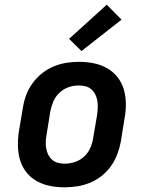

<svg xmlns="http://www.w3.org/2000/svg" viewBox="-20 -792 640 820"><path d="M256 8Q224 8 193.5 2Q163 -4 137 -18.5Q111 -33 92.5 -56.5Q74 -80 65.5 -109Q57 -138 56.5 -169.5Q56 -201 61 -233L78 -333Q82 -360 92 -386.5Q102 -413 119 -436.5Q136 -460 159 -478.5Q182 -497 208.5 -508Q235 -519 262.5 -523.5Q290 -528 317 -528Q349 -528 379.5 -522Q410 -516 436 -501.5Q462 -487 481 -463.5Q500 -440 508.5 -411Q517 -382 517.5 -350.5Q518 -319 512 -287L496 -187Q491 -160 481 -133.5Q471 -107 454.5 -83.5Q438 -60 415 -41.5Q392 -23 365.5 -12Q339 -1 311 3.5Q283 8 256 8ZM257 -93Q279 -93 301 -100.5Q323 -108 340 -124Q357 -140 366 -161Q375 -182 378 -203L395 -303Q397 -318 397.5 -333Q398 -348 395.5 -362.5Q393 -377 386.5 -389.5Q380 -402 369.5 -411Q359 -420 345 -423.5Q331 -427 316 -427Q294 -427 272.5 -419.5Q251 -412 234 -396Q217 -380 208 -359Q199 -338 195 -317L179 -217Q176 -202 175.5 -187Q175 -172 177.5 -157.5Q180 -143 186.5 -130.5Q193 -118 203.5 -109Q214 -100 228 -96.5Q242 -93 257 -93ZM328 -574 275 -626 436 -772 499 -708Z"/></svg>

Font: Iosevka Etoile
Style: Bold Italic
Weight: 700
Italic angle: -9°
Designer: Belleve Invis
Foundry: Belleve Invis
Version: Version 28.1.0; ttfautohint (v1.8.4)